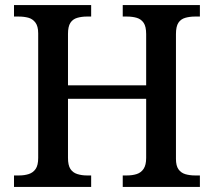

<svg xmlns="http://www.w3.org/2000/svg" viewBox="-20 -734 840 754"><path d="M35 0V-45H55Q76 -45 93 -50.5Q110 -56 120 -70.5Q130 -85 130 -114V-603Q130 -631 119 -645.5Q108 -660 91 -664.5Q74 -669 53 -669H35V-714H338V-669H321Q301 -669 283.5 -664Q266 -659 256.5 -644.5Q247 -630 247 -601V-399H554V-600Q554 -630 544 -644.5Q534 -659 517 -664Q500 -669 478 -669H462V-714H765V-669H746Q725 -669 707.5 -664Q690 -659 680.5 -644.5Q671 -630 671 -600V-110Q671 -83 681 -69Q691 -55 708 -50Q725 -45 746 -45H765V0H462V-45H478Q500 -45 517 -50.5Q534 -56 544 -71Q554 -86 554 -114V-346H247V-114Q247 -85 256.5 -70.5Q266 -56 283.5 -50.5Q301 -45 321 -45H338V0Z"/></svg>

Font: Noto Serif Hebrew Medium
Style: Regular
Weight: 500
Version: Version 2.003